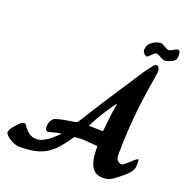

<svg xmlns="http://www.w3.org/2000/svg" viewBox="-161 -1041 1143 1187"><g transform="rotate(20 410.0 -447.0)"><path d="M738 -712Q727 -646 717.5 -582.5Q708 -519 701 -453Q693 -378 689 -304Q685 -230 685 -154Q685 -139 696 -125.5Q707 -112 723 -112Q730 -112 741 -121Q752 -130 764.5 -141.5Q777 -153 789.5 -164Q802 -175 812 -178Q815 -168 814.5 -156.5Q814 -145 814 -134Q814 -117 805 -102.5Q796 -88 783.5 -75.5Q771 -63 756.5 -51.5Q742 -40 731 -31Q711 -14 691 -4Q671 6 644 6Q608 6 588.5 -10.5Q569 -27 559.5 -52.5Q550 -78 547.5 -108.5Q545 -139 545 -167Q499 -171 464 -173.5Q429 -176 392 -171Q358 -121 329 -88Q300 -55 266.5 -35Q233 -15 191 -6.5Q149 2 90 2Q78 2 64 -3Q50 -8 36 -15.5Q22 -23 11 -33Q0 -43 -6 -53Q-6 -76 9.5 -93.5Q25 -111 39 -127Q48 -137 56.5 -141.5Q65 -146 79 -146Q96 -120 118.5 -99.5Q141 -79 175 -79Q195 -79 213.5 -87.5Q232 -96 249.5 -108.5Q267 -121 282.5 -136Q298 -151 311 -164Q277 -159 252.5 -151.5Q228 -144 220 -146Q216 -149 211.5 -156Q207 -163 209 -180Q209 -196 217 -211Q225 -226 238 -234Q268 -244 300.5 -249.5Q333 -255 364 -260Q378 -262 384.5 -272.5Q391 -283 398 -294Q444 -368 491 -441Q538 -514 586 -586Q612 -626 638.5 -667Q665 -708 694 -745Q706 -761 715.5 -762.5Q725 -764 731 -757Q737 -750 739 -737Q741 -724 738 -712ZM453 -267Q467 -267 492.5 -266.5Q518 -266 546 -265Q552 -327 557.5 -372Q563 -417 571 -456Q561 -446 543 -420Q525 -394 506.5 -364.5Q488 -335 473 -307.5Q458 -280 453 -267ZM826 -868Q826 -845 821 -837Q808 -817 758 -806Q744 -806 723 -818Q702 -830 693 -830Q686 -830 676 -820Q648 -793 642 -791Q632 -795 628 -798Q613 -810 613 -826Q613 -857 637 -876Q667 -900 700 -900Q705 -900 726 -887.5Q747 -875 756 -875Q763 -875 785 -888Q798 -896 804 -897Q826 -903 826 -868Z"/></g></svg>

Font: Praegefest
Style: Regular
Weight: 600
Designer: Peter Wiegel nach alter Vorlage
Foundry: Peter Wiegel
Version: Version 1.000